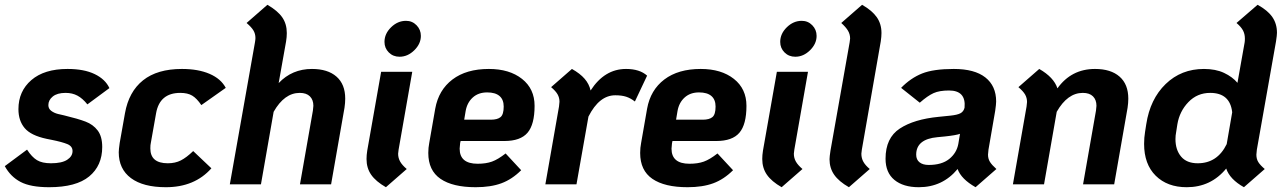

<svg xmlns="http://www.w3.org/2000/svg" viewBox="-20 -770 5358 802"><path d="M0 -76 93 -145Q113 -114 134.5 -101Q156 -88 193 -88Q238 -88 260.5 -102.5Q283 -117 283 -139Q283 -159 261.5 -168Q240 -177 195 -186L175 -190Q109 -204 83 -235Q57 -266 57 -314Q57 -389 111 -435.5Q165 -482 262 -482Q331 -482 375.5 -460.5Q420 -439 437 -402L345 -334Q325 -359 303.5 -370.5Q282 -382 254 -382Q219 -382 200.5 -367Q182 -352 182 -331Q182 -316 194 -307Q206 -298 222 -294Q238 -290 248 -288Q306 -274 337.5 -262Q369 -250 388 -225Q407 -200 407 -156Q407 -78 352.5 -33Q298 12 185 12Q108 12 66 -10Q24 -32 0 -76Z M476 -134Q476 -145 480 -173L502 -297Q518 -387 577.5 -434.5Q637 -482 740 -482Q808 -482 855.5 -461.5Q903 -441 923 -403L821 -331Q802 -359 783 -370.5Q764 -382 733 -382Q647 -382 632 -297L610 -173Q608 -165 608 -150Q608 -88 681 -88Q712 -88 735.5 -100Q759 -112 787 -139L863 -67Q793 12 673 12Q578 12 527 -26Q476 -64 476 -134Z M1422 -358Q1422 -340 1419 -320L1363 0H1233L1287 -308Q1289 -322 1289 -328Q1289 -353 1274.5 -367.5Q1260 -382 1232 -382Q1168 -382 1123 -303L1070 0H940L1045 -593Q1047 -605 1047 -611Q1047 -629 1038.5 -643Q1030 -657 1010 -674L1097 -750Q1140 -725 1159 -697.5Q1178 -670 1178 -632Q1178 -615 1175 -597L1144 -423Q1200 -482 1283 -482Q1349 -482 1385.5 -450Q1422 -418 1422 -358Z M1586 -595Q1586 -629 1613.5 -656Q1641 -683 1676 -683Q1702 -683 1720 -664.5Q1738 -646 1738 -620Q1738 -587 1710.5 -560Q1683 -533 1649 -533Q1622 -533 1604 -551Q1586 -569 1586 -595ZM1511 -106Q1511 -122 1514 -141L1572 -470H1702L1645 -145Q1643 -133 1643 -128Q1643 -110 1651.5 -95Q1660 -80 1679 -64L1592 12Q1550 -12 1530.5 -40Q1511 -68 1511 -106Z M1902 -172Q1900 -156 1900 -149Q1900 -86 1975 -86Q2010 -86 2035 -95Q2060 -104 2092 -129L2157 -59Q2119 -21 2074.5 -4.5Q2030 12 1967 12Q1871 12 1820 -23Q1769 -58 1769 -131Q1769 -153 1773 -173L1798 -316Q1812 -394 1870 -438Q1928 -482 2022 -482Q2108 -482 2160.5 -440.5Q2213 -399 2213 -328Q2213 -250 2183.5 -215.5Q2154 -181 2087 -181H1904ZM1925 -306 1919 -270H2030Q2058 -270 2071 -281Q2084 -292 2084 -325Q2084 -354 2066.5 -369Q2049 -384 2015 -384Q1978 -384 1954.5 -362.5Q1931 -341 1925 -306Z M2683 -454 2632 -346Q2614 -360 2595.5 -366Q2577 -372 2550 -372Q2483 -372 2438 -283L2388 0H2258L2315 -325Q2317 -339 2317 -345Q2317 -362 2309 -376Q2301 -390 2282 -406L2369 -482Q2403 -463 2422 -441Q2441 -419 2447 -392Q2505 -482 2595 -482Q2652 -482 2683 -454Z M2787 -172Q2785 -156 2785 -149Q2785 -86 2860 -86Q2895 -86 2920 -95Q2945 -104 2977 -129L3042 -59Q3004 -21 2959.5 -4.5Q2915 12 2852 12Q2756 12 2705 -23Q2654 -58 2654 -131Q2654 -153 2658 -173L2683 -316Q2697 -394 2755 -438Q2813 -482 2907 -482Q2993 -482 3045.5 -440.5Q3098 -399 3098 -328Q3098 -250 3068.5 -215.5Q3039 -181 2972 -181H2789ZM2810 -306 2804 -270H2915Q2943 -270 2956 -281Q2969 -292 2969 -325Q2969 -354 2951.5 -369Q2934 -384 2900 -384Q2863 -384 2839.5 -362.5Q2816 -341 2810 -306Z M3239 -595Q3239 -629 3266.5 -656Q3294 -683 3329 -683Q3355 -683 3373 -664.5Q3391 -646 3391 -620Q3391 -587 3363.5 -560Q3336 -533 3302 -533Q3275 -533 3257 -551Q3239 -569 3239 -595ZM3164 -106Q3164 -122 3167 -141L3225 -470H3355L3298 -145Q3296 -133 3296 -128Q3296 -110 3304.5 -95Q3313 -80 3332 -64L3245 12Q3203 -12 3183.5 -40Q3164 -68 3164 -106Z M3445 -105Q3445 -115 3449 -141L3529 -593Q3531 -605 3531 -609Q3531 -627 3522 -642Q3513 -657 3494 -674L3581 -750Q3623 -726 3642.5 -698Q3662 -670 3662 -632Q3662 -617 3659 -597L3580 -145Q3578 -133 3578 -128Q3578 -109 3586.5 -94Q3595 -79 3613 -64L3526 12Q3484 -12 3464.5 -40Q3445 -68 3445 -105Z M4107 -124Q4107 -107 4115 -94Q4123 -81 4142 -64L4055 12Q3995 -22 3980 -64Q3917 12 3818 12Q3753 12 3716 -18.5Q3679 -49 3679 -107Q3679 -194 3738.5 -233Q3798 -272 3901 -282L3950 -287Q3979 -290 3992 -297Q4005 -304 4009 -320Q4016 -392 3944 -392Q3904 -392 3879.5 -381Q3855 -370 3822 -341L3744 -403Q3784 -444 3831.5 -463Q3879 -482 3964 -482Q4051 -482 4096 -446.5Q4141 -411 4141 -346Q4141 -335 4137 -307L4109 -145Q4107 -129 4107 -124ZM3983 -169 3990 -211Q3974 -205 3927 -200L3896 -197Q3807 -189 3807 -124Q3807 -103 3821 -92Q3835 -81 3859 -81Q3914 -81 3945 -106Q3976 -131 3983 -169Z M4693 -358Q4693 -340 4690 -320L4634 0H4504L4558 -308Q4560 -322 4560 -328Q4560 -353 4545.5 -367.5Q4531 -382 4503 -382Q4439 -382 4394 -303L4341 0H4211L4268 -325Q4270 -339 4270 -344Q4270 -361 4262 -375Q4254 -389 4234 -406L4321 -482Q4382 -447 4397 -401Q4455 -482 4554 -482Q4620 -482 4656.5 -450Q4693 -418 4693 -358Z M5230 -145Q5228 -129 5228 -124Q5228 -106 5236 -93Q5244 -80 5263 -64L5176 12Q5117 -21 5102 -66Q5038 12 4937 12Q4856 12 4807.5 -36Q4759 -84 4759 -169Q4759 -195 4763 -219L4768 -251Q4784 -356 4849 -419Q4914 -482 5009 -482Q5058 -482 5093 -465.5Q5128 -449 5149 -424L5179 -593Q5180 -599 5180 -609Q5180 -628 5172 -643Q5164 -658 5145 -674L5233 -750Q5275 -727 5294.5 -699Q5314 -671 5314 -633Q5314 -623 5310 -597ZM5127 -301Q5118 -382 5035 -382Q4981 -382 4944 -343.5Q4907 -305 4898 -251L4893 -219Q4890 -204 4890 -189Q4890 -144 4913.5 -116Q4937 -88 4983 -88Q5065 -88 5104 -168Z"/></svg>

Font: KoHo
Style: Bold Italic
Weight: 700
Italic angle: -10°
Version: Version 1.000; ttfautohint (v1.6)